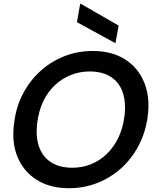

<svg xmlns="http://www.w3.org/2000/svg" viewBox="-20 -981 817 1013"><path d="M344 12Q244 12 174 -32Q104 -76 72 -154Q40 -232 55 -335Q65 -417 101 -486Q137 -555 192.5 -605.5Q248 -656 318.5 -684Q389 -712 469 -712Q570 -712 639.5 -668Q709 -624 741 -545.5Q773 -467 759 -365Q748 -283 712 -214Q676 -145 620.5 -94.5Q565 -44 494.5 -16Q424 12 344 12ZM362 -96Q414 -96 460 -114.5Q506 -133 543 -168.5Q580 -204 604 -253.5Q628 -303 636 -363Q646 -438 628 -492Q610 -546 565.5 -575Q521 -604 453 -604Q400 -604 353 -585Q306 -566 269 -531Q232 -496 208.5 -447Q185 -398 177 -337Q167 -263 185.5 -208.5Q204 -154 249 -125Q294 -96 362 -96ZM589 -753 386 -864 403 -961H406L606 -846Z"/></svg>

Font: DM Sans 36pt SemiBold
Style: Italic
Weight: 600
Italic angle: -10°
Designer: Colophon Foundry, Jonny Pinhorn
Foundry: Colophon Foundry
Version: Version 4.004;gftools[0.9.30]